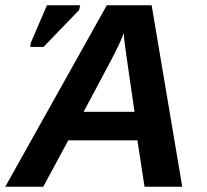

<svg xmlns="http://www.w3.org/2000/svg" viewBox="-41 -708 783 728"><path d="M507 0 480 -176H218L123 0H-21L364 -688H534L650 0ZM428 -582Q418 -552 380 -479L276 -284H469L437 -505Q428 -571 428 -582ZM73 -530 76 -546 137 -688H263L259 -670L124 -530Z"/></svg>

Font: Libra Sans Modern
Style: Bold Italic
Weight: 700
Italic angle: -12°
Foundry: Stefan Peev, Context Ltd
Version: Version 1.000